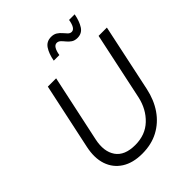

<svg xmlns="http://www.w3.org/2000/svg" viewBox="-262 -1103 1260 1260"><g transform="rotate(-45 368.0 -473.0)"><path d="M552 -828Q527 -828 510.5 -839Q494 -850 482 -865Q470 -880 458.5 -891Q447 -902 432 -902Q415 -902 404 -883.5Q393 -865 388 -833H336Q346 -888 368.5 -922Q391 -956 434 -956Q459 -956 476 -945Q493 -934 505 -919.5Q517 -905 528 -894Q539 -883 553 -883Q585 -883 596 -951H648Q638 -897 616 -862.5Q594 -828 552 -828ZM315 10Q229 10 172 -26.5Q115 -63 93 -128Q71 -193 90 -281L188 -740H265L165 -273Q145 -178 185 -120.5Q225 -63 323 -63Q417 -63 478 -121Q539 -179 559 -269L659 -740H736L636 -269Q618 -185 575 -122.5Q532 -60 466.5 -25Q401 10 315 10Z"/></g></svg>

Font: Be Vietnam Pro Light
Style: Italic
Weight: 300
Italic angle: -12°
Designer: Lam Bao, Tony Le, Vietanh Nguyen
Foundry: Yellow Type Foundry
Version: Version 1.002; ttfautohint (v1.8.3)